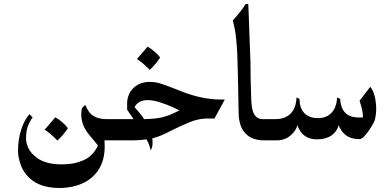

<svg xmlns="http://www.w3.org/2000/svg" viewBox="-20 -701 1959 959"><path d="M319 -60Q310 -47 298 -32Q286 -17 267 1Q226 -40 203 -53Q245 -101 256 -115Q273 -106 291.5 -90Q310 -74 319 -60Z M615 0H502Q503 11 503 33Q502 131 439 185Q408 212 365.5 225Q323 238 277 238Q180 238 127 188Q96 159 83 121Q70 83 70 52Q70 -7 87 -57Q100 -98 127 -131L143 -115Q128 -94 119 -70Q110 -46 110 -8Q110 12 121.5 38Q133 64 164 87Q209 120 287 120Q340 120 374 108Q418 94 439.5 70Q461 46 469 25L421 -33Q386 -78 386 -129Q386 -142 387.5 -151Q389 -160 390 -162L406 -177Q423 -135 447 -122Q471 -107 507 -106H615Z M780 -413Q771 -400 759 -385Q747 -370 728 -352Q687 -393 664 -406Q706 -454 717 -468Q734 -459 752.5 -443Q771 -427 780 -413Z M1103 -204 1051 -109H1014Q972 -109 926.5 -90.5Q881 -72 816 -39Q794 -28 778.5 -22Q763 -16 741 -10Q741 -8 742 11Q743 30 733 51Q728 25 712 -5Q680 0 647 0H598Q576 0 560.5 -15.5Q545 -31 545 -53Q545 -75 560.5 -90.5Q576 -106 598 -106H647L615 -153V-186Q615 -204 622 -224Q629 -244 645 -260Q677 -292 728 -292Q755 -292 782.5 -283.5Q810 -275 855 -257L901 -239Q997 -204 1079 -204ZM876 -150Q869 -154 842.5 -166Q816 -178 780.5 -189.5Q745 -201 717 -201Q671 -201 652 -166Q682 -133 700 -106Q767 -107 804.5 -119Q842 -131 876 -150Z M1352 -106V0H1299Q1237 0 1205 -36Q1173 -69 1172 -138Q1168 -363 1165 -435Q1160 -523 1152 -559Q1144 -595 1143 -599Q1189 -650 1207 -681H1220Q1221 -666 1222.5 -623Q1224 -580 1225 -554L1226 -525L1231 -392Q1231 -356 1232 -301.5Q1233 -247 1235 -202Q1237 -152 1249 -131Q1264 -106 1292 -106Z M1859 -155Q1859 -129 1852 -101Q1850 -95 1841 -78.5Q1832 -62 1821 -47Q1793 -6 1775 -6Q1734 -6 1707 -26Q1686 -42 1671 -75Q1663 -43 1635 -24Q1607 -5 1564 -5Q1518 -5 1491 -32Q1476 -47 1465 -76Q1463 -64 1454.5 -50.5Q1446 -37 1434 -27Q1405 0 1362 0H1335Q1313 0 1297.5 -14.5Q1282 -29 1282 -52Q1282 -76 1297.5 -91Q1313 -106 1335 -106H1357Q1410 -106 1438 -141Q1451 -158 1456 -178Q1461 -198 1461 -214L1476 -207Q1476 -171 1491 -147Q1516 -111 1568 -111Q1613 -111 1638 -140Q1661 -166 1664 -214L1679 -207Q1682 -147 1721 -125Q1742 -114 1776 -114Q1783 -114 1787.5 -114.5Q1792 -115 1793 -115Q1794 -143 1776 -198L1829 -267Q1843 -253 1851 -222Q1859 -191 1859 -155Z"/></svg>

Font: Katibeh
Style: Regular
Weight: 400
Designer: Arabic design by Kourosh Beigpour, Latin design by Eduardo Tunni, engineering by Lasse Fister
Version: Version 1.0010g